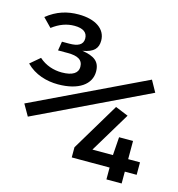

<svg xmlns="http://www.w3.org/2000/svg" viewBox="-107 -786 814 877"><g transform="rotate(15 300.0 -347.5)"><path d="M158 -695C105 -695 56 -681 9 -643L49 -602C83 -628 117 -640 153 -640C194 -640 215 -625 215 -596C215 -566 190 -555 151 -555H116L109 -512H155C202 -512 227 -499 227 -465C227 -437 203 -419 151 -419C113 -419 74 -431 43 -459L-3 -420C38 -378 95 -362 148 -362C246 -362 302 -403 302 -463C302 -511 274 -530 217 -539C270 -548 288 -570 288 -606C288 -660 239 -695 158 -695ZM54 -184 588 -440 558 -494 23 -238ZM547 -56H603V-115H547V-201H481L475 -115H378L493 -306L432 -331L296 -104V-56H475V0H547Z"/></g></svg>

Font: FiraMono Nerd Font
Style: Regular
Weight: 400
Designer: Carrois Corporate & Edenspiekermann AG
Foundry: Carrois Corporate GbR & Edenspiekermann AG
Version: Version 003.206;Nerd Fonts 3.3.0